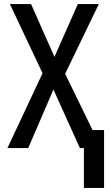

<svg xmlns="http://www.w3.org/2000/svg" viewBox="-20 -734 540 952"><path d="M17 0 191 -371 29 -714H134L250 -452L366 -714H470L303 -368L439 -89H496V198H396V0H376L245 -290L120 0Z"/></svg>

Font: Noto Sans Mono ExtraCondensed Medium
Style: Regular
Weight: 500
Width: 2
Designer: Monotype Design Team
Foundry: Monotype Imaging Inc.
Version: Version 2.014